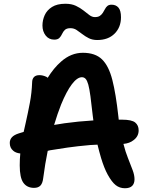

<svg xmlns="http://www.w3.org/2000/svg" viewBox="-20 -992 793 1022"><path d="M645 10Q617 10 596 -6.5Q575 -23 553 -63Q534 -98 518 -151Q508 -185 499 -222Q479 -221 460 -220Q392 -214 339.5 -206.5Q287 -199 246 -192Q240 -190 234 -189Q220 -121 210 -44Q207 -17 195.5 -4.5Q184 8 161 8Q124 8 104.5 -19Q85 -46 85 -112Q85 -144 88 -175Q63 -178 50 -190Q32 -205 32 -231Q32 -249 43.5 -261.5Q55 -274 80 -282Q93 -286 106 -290Q111 -315 117 -339Q129 -392 139 -445Q149 -498 151 -553Q151 -571 160.5 -581.5Q170 -592 190 -592Q208 -592 227 -583Q230 -581 234 -578Q266 -630 305 -664Q358 -711 421 -711Q487 -711 523 -676Q559 -641 578 -566.5Q597 -492 610 -373Q611 -364 612 -355Q621 -355 630 -355Q681 -355 699.5 -340Q718 -325 718 -298Q718 -266 691 -246Q670 -229 637 -226Q648 -183 661 -151Q676 -113 686 -86.5Q696 -60 696 -38Q696 -15 683.5 -2.5Q671 10 645 10ZM477 -351Q475 -363 474 -374Q467 -438 461.5 -479Q456 -520 450 -541.5Q444 -563 436 -572Q428 -581 416 -581Q391 -581 362.5 -543.5Q334 -506 305 -435Q286 -387 268 -327Q295 -332 324 -336Q396 -346 477 -351ZM269 -781Q240 -781 223 -803Q206 -825 206 -856Q206 -885 218 -911.5Q230 -938 257 -955Q284 -972 328 -972Q361 -972 384 -961Q407 -950 424 -936.5Q441 -923 455.5 -912Q470 -901 485 -901Q502 -901 511.5 -907.5Q521 -914 527.5 -924Q534 -934 539 -944Q544 -954 552 -960.5Q560 -967 574 -967Q597 -967 610.5 -951.5Q624 -936 624 -900Q624 -847 590 -813Q556 -779 498 -779Q472 -779 453 -788.5Q434 -798 418 -810.5Q402 -823 387.5 -832.5Q373 -842 355 -842Q335 -842 325.5 -833Q316 -824 310.5 -811.5Q305 -799 296 -790Q287 -781 269 -781Z"/></svg>

Font: Shantell Sans Light SemiBold
Style: Regular
Weight: 600
Version: Version 1.008;[ac192a2d6]